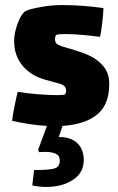

<svg xmlns="http://www.w3.org/2000/svg" viewBox="-20 -489 469 761"><path d="M228 10 213 54Q261 54 286.5 78.5Q312 103 312 145Q312 196 269 224Q226 252 163 252Q135 252 108 246L115 185Q173 185 195 179Q217 173 217 147Q217 128 201.5 120.5Q186 113 158 113L135 114L131 105L166 10Q106 7 28 -10Q30 -30 37.5 -67.5Q45 -105 50 -125Q86 -119 130 -115.5Q174 -112 205 -112Q232 -112 238 -115Q239 -116 240.5 -120.5Q242 -125 242 -130Q242 -150 217 -157Q209 -159 156 -174Q103 -189 69.5 -228.5Q36 -268 36 -327Q36 -358 50 -396Q64 -434 80 -444Q92 -452 138 -460.5Q184 -469 223 -469Q306 -469 390 -457Q390 -439 385 -396.5Q380 -354 376 -343Q291 -354 239 -354Q212 -354 204 -351Q202 -350 200 -345.5Q198 -341 198 -334Q198 -320 207 -314Q216 -307 254 -297Q299 -284 331.5 -270Q364 -256 388.5 -228Q413 -200 413 -156Q413 -74 365 -35Q317 4 228 10Z"/></svg>

Font: Lalezar
Style: Regular
Weight: 400
Designer: Borna Izadpanah
Foundry: Borna Izadpanah
Version: Version 1.003